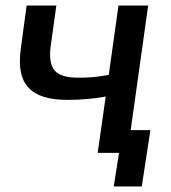

<svg xmlns="http://www.w3.org/2000/svg" viewBox="-20 -551 615 692"><path d="M163 -387 183 -531H76L55 -376C46 -310 55 -264 83 -235C110 -205 157 -191 224 -191C271 -191 315 -195 361 -203L332 0H409L390 121H491L522 -82H451L514 -531H407L372 -281C363 -280 355 -278 347 -277C324 -273 296 -271 262 -271C221 -271 193 -279 178 -296C162 -314 157 -343 163 -387Z"/></svg>

Font: Cheyenne Sans Medium
Style: Italic
Weight: 500
Italic angle: -8.13011°
Designer: The Public Sans project authors (U.S. Web Design System), Libre Franklin designed by Pablo Impallari and Rodrigo Fuenzal
Foundry: The Cheyenne Sans Project Authors
Version: Version 2.007